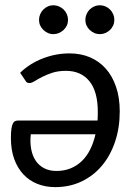

<svg xmlns="http://www.w3.org/2000/svg" viewBox="-20 -722 530 748"><path d="M100 -199Q96.5 -167.5 101.5 -141Q106.5 -114.5 119.2 -95.8Q132 -77 152.2 -66.5Q172.5 -56 199.5 -56Q230 -56 254.8 -66Q279.5 -76 298.8 -94.5Q318 -113 331.2 -139.5Q344.5 -166 352 -199ZM58.5 -438.5Q95.5 -474.5 146.2 -494.2Q197 -514 251 -514Q294.5 -514 330.5 -498.8Q366.5 -483.5 392.2 -454.5Q418 -425.5 432.2 -383.5Q446.5 -341.5 446.5 -288Q446.5 -224.5 428.5 -170.5Q410.5 -116.5 377.5 -77Q344.5 -37.5 298 -15.2Q251.5 7 195 7Q157 7 125.2 -5.8Q93.5 -18.5 70.8 -43Q48 -67.5 35.2 -103Q22.5 -138.5 22.5 -183.5Q22.5 -206.5 24.5 -220.2Q26.5 -234 30.2 -241Q34 -248 39.2 -250.2Q44.5 -252.5 51.5 -252.5H360Q360.5 -261 360.8 -269.5Q361 -278 361 -286.5Q361 -365.5 328.2 -405.8Q295.5 -446 237 -446Q206.5 -446 183.8 -438.5Q161 -431 144 -422.2Q127 -413.5 115 -406Q103 -398.5 94.5 -398.5Q84 -398.5 80 -406.5ZM245 -644.5Q245 -633 240.5 -623Q236 -613 228 -605.5Q220 -598 209.8 -593.5Q199.5 -589 188 -589Q176.5 -589 166.5 -593.5Q156.5 -598 148.8 -605.5Q141 -613 136.5 -623Q132 -633 132 -644.5Q132 -656 136.5 -666.5Q141 -677 148.8 -684.8Q156.5 -692.5 166.5 -697Q176.5 -701.5 188 -701.5Q199.5 -701.5 209.8 -697Q220 -692.5 228 -684.8Q236 -677 240.5 -666.5Q245 -656 245 -644.5ZM425.5 -644.5Q425.5 -633 421 -623Q416.5 -613 408.8 -605.5Q401 -598 390.8 -593.5Q380.5 -589 369 -589Q357.5 -589 347.2 -593.5Q337 -598 329.2 -605.5Q321.5 -613 317 -623Q312.5 -633 312.5 -644.5Q312.5 -656 317 -666.5Q321.5 -677 329.2 -684.8Q337 -692.5 347.2 -697Q357.5 -701.5 369 -701.5Q380.5 -701.5 390.8 -697Q401 -692.5 408.8 -684.8Q416.5 -677 421 -666.5Q425.5 -656 425.5 -644.5Z"/></svg>

Font: Lato 2
Style: Italic
Weight: 400
Italic angle: -7°
Designer: Lukasz Dziedzic with Adam Twardoch and Botio Nikoltchev
Foundry: tyPoland Lukasz Dziedzic
Version: Version 2.015; 2015-08-06; http://www.latofonts.com/